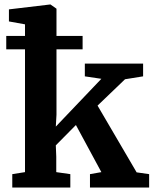

<svg xmlns="http://www.w3.org/2000/svg" viewBox="-20 -840 690 860"><path d="M206 -820 233 -801V-679H350V-619H233V-326L230 -273L434 -487L360 -498V-555H621V-498L540 -485L417 -367L592 -68L648 -60V0H383V-60L434 -69L320 -280L230 -189L232 -138V-69L295 -60V0H35V-60L92 -69V-619H8V-679H92V-731L20 -744V-798L205 -820Z"/></svg>

Font: Koeln Type Serif
Style: Bold
Weight: 700
Designer: Eben Sorkin
Foundry: Eben Sorkin
Version: Version 2.002